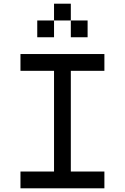

<svg xmlns="http://www.w3.org/2000/svg" viewBox="-20 -1020 676 1040"><path d="M272.7 -90.9H90.9V0H545.5V-90.9H363.6V-636.4H545.5V-727.3H90.9V-636.4H272.7ZM181.8 -909.1V-818.2H272.7V-909.1ZM272.7 -1000V-909.1H363.6V-1000ZM363.6 -909.1V-818.2H454.5V-909.1Z"/></svg>

Font: Departure Mono
Style: Regular
Weight: 400
Monospace: yes
Designer: Helena Zhang
Version: Version 1.500;Glyphs 3.3.1 (3343)